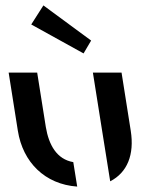

<svg xmlns="http://www.w3.org/2000/svg" viewBox="-20 -679 563 710"><path d="M323.5 -410.5 355.5 -209 387.5 -8.5C450.5 -41 477.5 -106.5 463.5 -195.5L429.5 -410.5ZM12 -410.5 46 -195.5C64.5 -79 146 2.5 265.5 11L251 -79.5C189.5 -90 160.5 -143.5 149.5 -209L117.5 -410.5ZM95.5 -588.5 289 -481.5 317 -529 140.5 -659Z"/></svg>

Font: Font.Observer
Style: Regular
Weight: 500
Italic angle: 9°
Version: Version 1.001;FEAKit 1.0